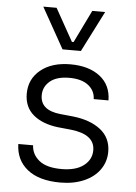

<svg xmlns="http://www.w3.org/2000/svg" viewBox="-56 -848 642 906"><g transform="rotate(5 264.5 -395.0)"><path d="M51 -149H121Q123 -106 158 -77.5Q193 -49 264 -49Q332 -49 369 -77.5Q406 -106 406 -150Q406 -226 291 -238L231 -244Q156 -253 113 -289.5Q70 -326 70 -389Q70 -459 123 -502Q176 -545 264 -545Q351 -545 403.5 -504.5Q456 -464 457 -391H387Q386 -431 354 -456Q322 -481 264 -481Q204 -481 172.5 -454.5Q141 -428 141 -388Q141 -317 236 -307L296 -301Q379 -292 428 -253.5Q477 -215 477 -149Q477 -102 450.5 -64.5Q424 -27 375.5 -6Q327 15 264 15Q163 15 108 -29Q53 -73 51 -149ZM112 -805H175L261 -651H269L344 -805H405L307 -612H220Z"/></g></svg>

Font: Sora-SIA Light
Style: Regular
Weight: 300
Designer: Jonathan Barnbrook, Julián Moncada
Foundry: Barnbrook Fonts
Version: Version 2.000